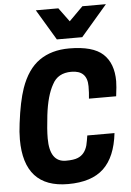

<svg xmlns="http://www.w3.org/2000/svg" viewBox="-66 -1085 782 1146"><g transform="rotate(-5 325.0 -512.0)"><path d="M579 -853ZM455 -853H303L193 -1037H328L389 -954L472 -1037H613ZM295 13Q31 13 31 -277Q31 -322 38 -374Q54 -503 81 -581Q120 -692 192.5 -742.5Q265 -793 371 -793Q513 -793 573.5 -737Q634 -681 634 -574Q634 -545 626 -484H463Q467 -519 467 -558Q467 -653 372 -653Q291 -653 258 -589Q221 -525 207 -407Q197 -322 197 -269Q197 -127 294 -127Q342 -127 365 -137Q408 -154 423 -207Q429 -233 434 -266H597Q581 -124 508.5 -55.5Q436 13 295 13Z"/></g></svg>

Font: Tanohe Sans
Style: Bold Italic
Weight: 700
Designer: Village Type and Design LLC & Cristiano Sobral
Foundry: Cooper Hewitt Smithsonian Design Museum
Version: Version 1.00;September 29, 2021;FontCreator 13.0.0.2655 64-b